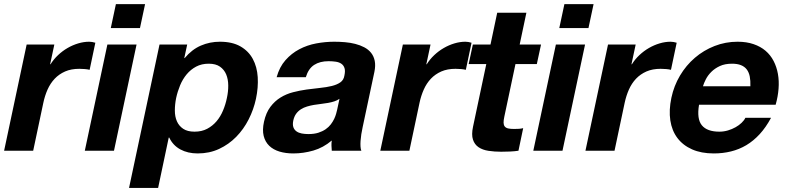

<svg xmlns="http://www.w3.org/2000/svg" viewBox="-39 -734 3853 935"><path d="M225.6 -517.1 205.1 -420.9H207Q222.2 -445.3 243.7 -465.6Q265.1 -485.8 290 -500.2Q314.9 -514.6 342 -522.7Q369.1 -530.8 395.5 -530.8Q402.3 -530.8 409.9 -529.5Q417.5 -528.3 425.3 -525.9L397.5 -394Q387.7 -396.5 373.8 -397.7Q359.9 -398.9 347.2 -398.9Q307.6 -398.9 278.1 -386Q248.5 -373 227.3 -350.6Q206.1 -328.1 192.6 -297.9Q179.2 -267.6 171.9 -232.9L122.6 0H-19L90.8 -517.1Z M626 -517.1 516.1 0H374L483.9 -517.1ZM500.5 -597.2 525.4 -713.9H667.5L642.6 -597.2Z M872.6 -517.1 858.4 -451.2H860.4Q895.5 -493.2 939.2 -512Q982.9 -530.8 1031.7 -530.8Q1092.3 -530.8 1131.8 -508.1Q1171.4 -485.4 1192.1 -447Q1212.9 -408.7 1216.1 -358.4Q1219.2 -308.1 1207.5 -252.9Q1196.3 -200.7 1171.9 -152.6Q1147.5 -104.5 1111.3 -67.6Q1075.2 -30.8 1028.1 -8.8Q981 13.2 923.8 13.2Q875.5 13.2 839.4 -6.3Q803.2 -25.9 785.2 -64H782.7L731 181.2H589.4L737.8 -517.1ZM908.2 -92.8Q943.4 -92.8 969.7 -106.7Q996.1 -120.6 1015.4 -143.3Q1034.7 -166 1047.1 -195.8Q1059.6 -225.6 1065.9 -256.8Q1072.8 -288.1 1072.5 -318.1Q1072.3 -348.1 1062.5 -371.6Q1052.7 -395 1032.2 -409.4Q1011.7 -423.8 977.5 -423.8Q942.9 -423.8 916.3 -409.7Q889.6 -395.5 870.1 -372.1Q850.6 -348.6 838.1 -318.6Q825.7 -288.6 818.8 -256.8Q812.5 -225.6 812.5 -195.8Q812.5 -166 822.5 -143.3Q832.5 -120.6 853.3 -106.7Q874 -92.8 908.2 -92.8Z M1614.3 -252.9Q1603.5 -245.1 1589.4 -240.5Q1575.2 -235.8 1558.8 -232.9Q1542.5 -230 1524.9 -228Q1507.3 -226.1 1489.7 -223.1Q1472.7 -220.2 1456.3 -215.3Q1439.9 -210.4 1426.5 -201.9Q1413.1 -193.4 1403.3 -180.2Q1393.6 -167 1389.2 -147Q1385.3 -127.4 1389.6 -114.7Q1394 -102.1 1404.5 -94.5Q1415 -86.9 1430.2 -84Q1445.3 -81.1 1462.9 -81.1Q1490.7 -81.1 1511.2 -87.6Q1531.7 -94.2 1546.9 -104.7Q1562 -115.2 1572 -128.4Q1582 -141.6 1588.4 -155Q1594.7 -168.5 1597.9 -180.2Q1601.1 -191.9 1603 -200.2ZM1308.1 -357.9Q1321.8 -407.7 1351.1 -440.9Q1380.4 -474.1 1418.5 -494.1Q1456.5 -514.2 1500.7 -522.5Q1544.9 -530.8 1588.4 -530.8Q1614.3 -530.8 1640.6 -528.6Q1667 -526.4 1690.9 -520.3Q1714.8 -514.2 1734.9 -503.7Q1754.9 -493.2 1768.1 -476.8Q1781.2 -460.4 1785.9 -437.5Q1790.5 -414.6 1784.2 -383.8L1727.1 -115.2Q1723.1 -97.7 1720.5 -80.3Q1717.8 -63 1716.8 -47.9Q1715.8 -32.7 1716.6 -20.3Q1717.3 -7.8 1720.7 0H1576.7Q1575.7 -12.2 1575.2 -24.7Q1574.7 -37.1 1576.7 -49.8Q1535.2 -14.6 1486.6 -0.7Q1438 13.2 1389.6 13.2Q1352.5 13.2 1322.3 4.2Q1292 -4.9 1272.2 -23.9Q1252.4 -43 1245.1 -72Q1237.8 -101.1 1246.6 -141.1Q1256.3 -185.1 1277.6 -213.4Q1298.8 -241.7 1326.9 -259Q1355 -276.4 1388.2 -284.9Q1421.4 -293.5 1454.8 -298.1Q1488.3 -302.7 1519.8 -305.9Q1551.3 -309.1 1576.4 -315.2Q1601.6 -321.3 1618.2 -332.8Q1634.8 -344.2 1638.2 -366.2Q1643.1 -388.7 1638.7 -402.3Q1634.3 -416 1623.3 -423.6Q1612.3 -431.2 1595.9 -433.6Q1579.6 -436 1561 -436Q1519 -436 1491 -418Q1462.9 -399.9 1450.2 -357.9Z M2057.6 -517.1 2037.1 -420.9H2039.1Q2054.2 -445.3 2075.7 -465.6Q2097.2 -485.8 2122.1 -500.2Q2147 -514.6 2174.1 -522.7Q2201.2 -530.8 2227.5 -530.8Q2234.4 -530.8 2241.9 -529.5Q2249.5 -528.3 2257.3 -525.9L2229.5 -394Q2219.7 -396.5 2205.8 -397.7Q2191.9 -398.9 2179.2 -398.9Q2139.6 -398.9 2110.1 -386Q2080.6 -373 2059.3 -350.6Q2038.1 -328.1 2024.7 -297.9Q2011.2 -267.6 2003.9 -232.9L1954.6 0H1813L1922.9 -517.1Z M2595.7 -517.1 2575.2 -421.9H2471.2L2417 -166Q2413.1 -147.9 2413.3 -136.5Q2413.6 -125 2418.9 -118.2Q2424.3 -111.3 2435.3 -108.6Q2446.3 -106 2464.4 -106Q2476.6 -106 2487.8 -106.7Q2499 -107.4 2508.8 -109.9L2485.8 0Q2467.3 2.9 2445.1 3.9Q2422.9 4.9 2401.4 4.9Q2368.7 4.9 2339.8 0.5Q2311 -3.9 2291.5 -17.1Q2272 -30.3 2264.2 -54.2Q2256.3 -78.1 2264.6 -117.2L2329.1 -421.9H2243.2L2263.7 -517.1H2349.6L2382.3 -671.9H2524.4L2491.7 -517.1Z M2810.1 -517.1 2700.2 0H2558.1L2668 -517.1ZM2684.6 -597.2 2709.5 -713.9H2851.6L2826.7 -597.2Z M3056.6 -517.1 3036.1 -420.9H3038.1Q3053.2 -445.3 3074.7 -465.6Q3096.2 -485.8 3121.1 -500.2Q3146 -514.6 3173.1 -522.7Q3200.2 -530.8 3226.6 -530.8Q3233.4 -530.8 3241 -529.5Q3248.5 -528.3 3256.3 -525.9L3228.5 -394Q3218.8 -396.5 3204.8 -397.7Q3190.9 -398.9 3178.2 -398.9Q3138.7 -398.9 3109.1 -386Q3079.6 -373 3058.3 -350.6Q3037.1 -328.1 3023.7 -297.9Q3010.3 -267.6 3002.9 -232.9L2953.6 0H2812L2921.9 -517.1Z M3365.2 -224.1Q3353.5 -154.8 3378.9 -123.8Q3404.3 -92.8 3464.4 -92.8Q3485.8 -92.8 3506.1 -98.9Q3526.4 -105 3543.2 -114.5Q3560.1 -124 3572.5 -136Q3585 -147.9 3590.8 -160.2H3715.8Q3690.9 -113.8 3660.6 -80.8Q3630.4 -47.9 3595.5 -27.1Q3560.5 -6.3 3520.8 3.4Q3481 13.2 3437 13.2Q3376 13.2 3331.3 -6.6Q3286.6 -26.4 3259.8 -62Q3232.9 -97.7 3225.3 -147.7Q3217.8 -197.8 3230.5 -257.8Q3242.7 -315.9 3272.5 -366Q3302.2 -416 3345 -452.6Q3387.7 -489.3 3440.9 -510Q3494.1 -530.8 3552.7 -530.8Q3596.7 -530.8 3630.9 -519Q3665 -507.3 3689.2 -486.6Q3713.4 -465.8 3728.3 -437Q3743.2 -408.2 3749.3 -374Q3755.4 -339.8 3752.4 -301.8Q3749.5 -263.7 3738.3 -224.1ZM3615.2 -314Q3616.2 -341.3 3612.1 -361.8Q3607.9 -382.3 3597.4 -396Q3586.9 -409.7 3569.3 -416.7Q3551.8 -423.8 3525.9 -423.8Q3491.2 -423.8 3466.6 -412.4Q3441.9 -400.9 3425 -384Q3408.2 -367.2 3398.4 -348.1Q3388.7 -329.1 3384.3 -314Z"/></svg>

Font: XB Khoramshahr
Style: Bold Italic
Weight: 700
Italic angle: -12°
Designer: Behnam
Foundry: Irmug
Version: Version 8.005 2009